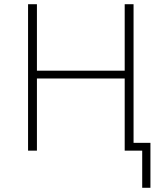

<svg xmlns="http://www.w3.org/2000/svg" viewBox="-20 -714 773 910"><path d="M113 0V-694H155V-379H571V-694H613V-37H693V176H654V0H571V-342H155V0Z"/></svg>

Font: Cantarell Light
Style: Regular
Weight: 300
Designer: Dave Crossland, Nikolaus Waxweiler, Florian Fecher, Jacques Le Bailly, Eben Sorkin, Alexei Vanyashin, Alexios Zavras, Em
Version: Version 0.303